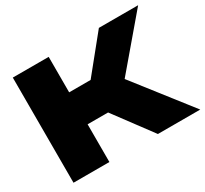

<svg xmlns="http://www.w3.org/2000/svg" viewBox="-150 -968 1264 1186"><g transform="rotate(-30 482.0 -375.0)"><path d="M60 0V-750H316V-497H469L674 -750H954L654 -397L964 0H662L462 -269H316V0Z"/></g></svg>

Font: Bounded
Style: Regular
Weight: 900
Designer: Vlad Churkin
Version: Version 1.0